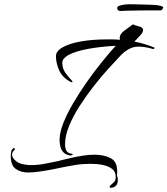

<svg xmlns="http://www.w3.org/2000/svg" viewBox="-20 -780 790 906"><path d="M313 -46Q291 -49 279.5 -61Q268 -73 264.5 -89.5Q261 -106 261 -120Q261 -154 278.5 -198.5Q296 -243 325 -292.5Q354 -342 389 -392Q424 -442 460 -486.5Q496 -531 526 -564Q453 -560 394 -549Q335 -538 302 -520Q290 -513 282 -504Q274 -495 274 -484Q274 -459 286.5 -439.5Q299 -420 319 -400Q322 -397 322 -394Q322 -392 319 -392Q316 -392 310 -395Q272 -417 258 -450.5Q244 -484 244 -515Q244 -539 276 -557Q308 -575 362 -584.5Q416 -594 481 -594Q497 -594 513.5 -594Q530 -594 546 -592Q545 -594 545 -597Q545 -600 545 -602Q545 -619 565 -634Q576 -643 588 -651Q600 -659 607 -665Q620 -659 637.5 -655Q655 -651 655 -638Q655 -627 641 -612Q637 -607 625.5 -595.5Q614 -584 614 -584Q643 -578 665.5 -571Q688 -564 707 -556Q709 -558 709 -553Q709 -552 707 -550Q705 -548 700 -549Q686 -554 667 -557Q648 -560 634 -560Q608 -560 586.5 -547.5Q565 -535 551 -520Q526 -494 491.5 -456Q457 -418 421.5 -372.5Q386 -327 355.5 -279.5Q325 -232 306 -185.5Q287 -139 287 -99Q287 -81 293.5 -68.5Q300 -56 322 -54Q324 -54 324 -52Q324 -51 319.5 -48.5Q315 -46 313 -46ZM504 106Q492 106 500 96Q510 86 518 79Q526 72 526 55Q526 30 509 17Q492 4 465.5 -1.5Q439 -7 409 -7Q370 -7 335.5 -1.5Q301 4 288 7Q269 11 236.5 17.5Q204 24 170.5 29Q137 34 113 34Q78 34 53.5 16.5Q29 -1 31 -52Q32 -59 33.5 -66.5Q35 -74 42 -80Q42 -80 42.5 -80.5Q43 -81 44 -81Q47 -81 50 -79Q53 -77 48 -72Q37 -62 37 -50Q37 -41 43 -33Q57 -14 79.5 -7.5Q102 -1 127 -1Q159 -1 190 -7Q221 -13 240 -17Q252 -19 272 -24.5Q292 -30 316 -35Q342 -41 371 -45.5Q400 -50 427 -50Q470 -50 501.5 -34Q533 -18 533 28Q533 32 533 36.5Q533 41 532 46Q534 52 535 58.5Q536 65 536 71Q536 81 532 89.5Q528 98 517 103Q510 106 504 106ZM547 -728Q544 -728 538.5 -731Q533 -734 533 -743Q533 -751 552 -755.5Q571 -760 589 -760Q597 -760 617 -759.5Q637 -759 660.5 -758.5Q684 -758 703.5 -757Q723 -756 731 -754Q734 -753 742 -751Q750 -749 750 -745Q750 -741 746 -736Q742 -731 739 -731Q720 -731 691 -731Q662 -731 632.5 -730.5Q603 -730 579.5 -729.5Q556 -729 547 -728Z"/></svg>

Font: The Nautigal
Style: Regular
Weight: 400
Designer: Robert E. Leuschke
Foundry: Robert E. Leuschke
Version: Version 1.100; ttfautohint (v1.8.3)